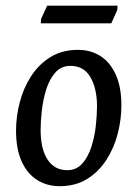

<svg xmlns="http://www.w3.org/2000/svg" viewBox="-20 -635 478 667"><path d="M186.7 11.8Q143.6 11.8 109.3 -9.6Q74.9 -31.1 55.3 -74.2Q35.7 -117.2 35.7 -180.9Q35.7 -229.9 48.5 -279.3Q61.3 -328.7 87.9 -370Q114.4 -411.4 155.1 -436.6Q195.8 -461.8 250.7 -461.8Q294.8 -461.8 328.7 -440.4Q362.6 -418.9 382.1 -376Q401.7 -333 401.7 -269.1Q401.7 -220.1 389 -170.7Q376.4 -121.3 349.8 -80Q323.3 -38.6 283 -13.4Q242.8 11.8 186.7 11.8ZM213.3 -43.8Q245.4 -43.8 265.6 -66.5Q285.8 -89.2 297.2 -124.3Q308.6 -159.5 312.8 -197.5Q317 -235.5 317 -266Q317 -327 294.3 -366.6Q271.5 -406.2 224.8 -406.2Q192.8 -406.2 172.2 -383Q151.6 -359.8 140.6 -324.2Q129.5 -288.5 125.3 -250.6Q121.1 -212.7 121.1 -184Q121.1 -117.2 145.3 -80.5Q169.6 -43.8 213.3 -43.8ZM121.6 -554 122.6 -569 143.8 -615.3H388.4L387.4 -600.3L366.7 -554Z"/></svg>

Font: Ancizar Sans Thin
Style: Italic
Weight: 100
Italic angle: -4°
Designer: Cesar Puertas, Viviana Monsalve, Julian Moncada, Julian Prieto, Jose Castro, Mariel Hernandez, Felipe Aragon, Sara Alarc
Version: Version 8.100